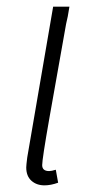

<svg xmlns="http://www.w3.org/2000/svg" viewBox="-20 -548 294 578"><path d="M59 -44Q59 -50 62 -74L140 -528H189Q184 -495 179 -476Q150 -314 128.5 -191.5Q107 -69 107 -51Q107 -33 128 -33Q135 -33 148 -37L155 2Q133 10 114 10Q90 10 74.5 -4Q59 -18 59 -44Z"/></svg>

Font: Nebula Sans Light
Style: Regular
Weight: 300
Italic angle: -9°
Designer: Paul D. Hunt for Adobe (as Source Sans)
Foundry: Nebula Entertainment & Broadcasting LLC
Version: Version 1.010